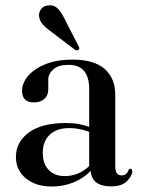

<svg xmlns="http://www.w3.org/2000/svg" viewBox="-20 -687 532 718"><path d="M39.5 -100Q39.5 -156 87.8 -191.5Q136 -227 227 -227Q253.5 -227 274.8 -223Q296 -219 313.5 -212.5V-354Q313.5 -444.5 236 -444.5Q198 -444.5 179.2 -427.5Q160.5 -410.5 160.5 -389.5V-352.5Q160.5 -330 145.8 -317Q131 -304 106.5 -304Q62.5 -304 62.5 -347.5Q62.5 -376 84.5 -402.5Q106.5 -429 148.8 -446.5Q191 -464 251.5 -464Q332 -464 371.5 -429Q411 -394 411 -333.5V-65Q411 -31 434.5 -31Q445.5 -31 451.5 -36.5Q457.5 -42 460.5 -50.5Q463.5 -56 468 -56Q474.5 -56 474.5 -47Q474.5 -29.5 455 -9.8Q435.5 10 395.5 10Q323.5 10 319 -48Q292 -19.5 254 -4.5Q216 10.5 174 10.5Q114 10.5 76.8 -20Q39.5 -50.5 39.5 -100ZM140 -115.5Q140 -74 162.5 -51.2Q185 -28.5 221 -28.5Q274.5 -28.5 313.5 -66V-194Q297 -200 278.8 -204Q260.5 -208 239.5 -208Q192 -208 166 -183.2Q140 -158.5 140 -115.5ZM222.5 -614.5 273.5 -515Q279 -506 274.5 -501.5Q269 -496.5 259.5 -501.5L169.5 -570Q151 -583 139.2 -596.5Q127.5 -610 126 -627.5Q125 -641 134.2 -653.5Q143.5 -666 162.5 -667Q182.5 -669 196.2 -654.8Q210 -640.5 222.5 -614.5Z"/></svg>

Font: Fraunces 72pt S000
Style: Regular
Weight: 400
Version: Version 1.000; ttfautohint (v1.8.3)